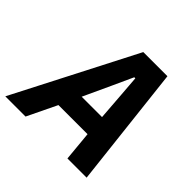

<svg xmlns="http://www.w3.org/2000/svg" viewBox="-209 -869 1040 1040"><g transform="rotate(45 311.5 -349.0)"><path d="M588 0H441L425 -170H202L120 0H-35L324 -698H509ZM415 -291 403 -451 394 -567H386L333 -451L259 -291Z"/></g></svg>

Font: IBM Plex Sans
Style: Italic
Weight: 400
Italic angle: -11.31°
Designer: Mike Abbink, Paul van der Laan, Pieter van Rosmalen
Foundry: Bold Monday
Version: Version 3.201